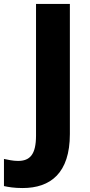

<svg xmlns="http://www.w3.org/2000/svg" viewBox="-96 -734 457 970"><path d="M18 216C159 216 257 141 257 -57V-714H86V-49C86 47 55 79 -5 79C-32 79 -55 73 -76 69V206C-54 211 -24 216 18 216Z"/></svg>

Font: Noto Sans Gurmukhi ExtraBold
Style: Regular
Weight: 800
Designer: Jelle Bosma - Monotype Design Team
Foundry: Monotype Imaging Inc.
Version: Version 2.004